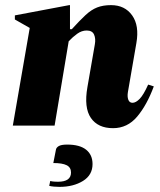

<svg xmlns="http://www.w3.org/2000/svg" viewBox="-20 -490 624 749"><path d="M30 0 96 -381 38 -414V-430L250 -470H253V-376H260Q291 -410 313.5 -431Q336 -452 359 -461Q382 -470 413 -470Q467 -470 495.5 -430Q524 -390 512 -322L479 -131Q476 -113 480.5 -101Q485 -89 497 -89Q510 -89 525 -104.5Q540 -120 558 -160L580 -153Q553 -80 515 -35Q477 10 421 10Q362 10 334.5 -30Q307 -70 321 -150L350 -317Q354 -339 347 -355Q340 -371 318 -371Q299 -371 281.5 -358.5Q264 -346 248 -329L193 0ZM212 239Q202 239 190.5 238Q179 237 172 235L176 216Q183 218 192 218.5Q201 219 206 219Q257 219 257 183Q257 163 240 154.5Q223 146 188 146L198 95Q199 86 209 80Q219 74 242 74Q291 74 316 94Q341 114 341 150Q341 193 303.5 216Q266 239 212 239Z"/></svg>

Font: Spectral ExtraBold
Style: Italic
Weight: 800
Italic angle: -10°
Designer: Jean-Baptiste Levee
Foundry: Production Type
Version: Version 2.001